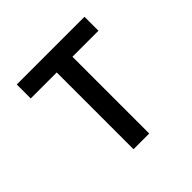

<svg xmlns="http://www.w3.org/2000/svg" viewBox="-139 -649 778 778"><g transform="rotate(-45 250.0 -260.0)"><path d="M205 0V-440H56V-520H444V-440H295V0Z"/></g></svg>

Font: Iosevka SS18 Medium
Style: Regular
Weight: 500
Monospace: yes
Designer: Belleve Invis
Foundry: Belleve Invis
Version: Version 25.1.1; ttfautohint (v1.8.4)